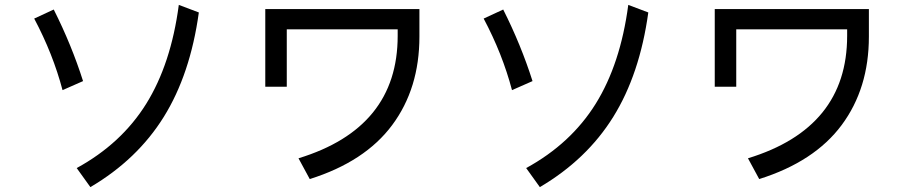

<svg xmlns="http://www.w3.org/2000/svg" viewBox="-20 -668 3720 786"><path d="M294 20Q477 -80 578.5 -243Q680 -406 712 -648L794 -617Q759 -364 650.5 -189.5Q542 -15 350 98ZM236 -299Q197 -447 120 -592L200 -629Q273 -484 320 -336Z M1697 -518Q1697 -306 1585.5 -156Q1474 -6 1248 65L1202 -20Q1608 -144 1608 -521V-548H1154V-313H1066V-631H1697Z M2134 20Q2317 -80 2418.5 -243Q2520 -406 2552 -648L2634 -617Q2599 -364 2490.5 -189.5Q2382 -15 2190 98ZM2076 -299Q2037 -447 1960 -592L2040 -629Q2113 -484 2160 -336Z M3537 -518Q3537 -306 3425.5 -156Q3314 -6 3088 65L3042 -20Q3448 -144 3448 -521V-548H2994V-313H2906V-631H3537Z"/></svg>

Font: LINE Seed Sans KR Regular
Style: Regular
Weight: 400
Designer: LINE VX Design & Sandoll Inc & Dalton Maag Ltd
Foundry: Sandoll Inc.
Version: Version 1.000